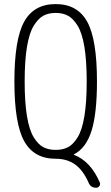

<svg xmlns="http://www.w3.org/2000/svg" viewBox="-20 -760 540 931"><path d="M310.1 -683.6Q285.2 -697.3 250 -697.3Q214.8 -697.3 189.9 -683.6Q165 -669.9 143.6 -635.3Q122.1 -600.6 110.8 -533.2Q99.6 -465.8 99.6 -364.7Q99.6 -263.7 110.8 -196.3Q122.1 -128.9 143.6 -94.2Q165 -59.6 189.9 -46.4Q214.8 -33.2 250 -33.2Q285.2 -33.2 310.1 -46.4Q335 -59.6 356.4 -94.2Q377.9 -128.9 389.2 -196.3Q400.4 -263.7 400.4 -364.7Q400.4 -465.8 389.2 -533.2Q377.9 -600.6 356.4 -635.3Q335 -669.9 310.1 -683.6ZM250 9.8Q144.5 9.8 97.2 -75.7Q49.8 -161.1 49.8 -365.2Q49.8 -569.3 97.2 -654.8Q144.5 -740.2 250 -740.2Q355.5 -740.2 402.8 -654.8Q450.2 -569.3 450.2 -365.2Q450.2 -209 423.8 -125.5Q397.5 -42 338.9 -11.7Q337.9 -11.7 337.9 -10.7Q337.9 -8.8 339.8 -8.8Q419.9 22.5 463.9 125Q467.8 133.8 461.9 142.1Q456.1 150.4 446.3 150.4Q418.9 150.4 409.2 125Q382.8 65.4 344.2 37.6Q305.7 9.8 250 9.8Z"/></svg>

Font: Rounded Mgen+ 1mn light
Style: Regular
Weight: 200
Designer: [Source Han Sans]
Ryoko NISHIZUKA  (kana & ideographs); Paul D. Hunt (Latin, Greek & Cyrillic); Wenlong ZHANG  (bopomofo
Version: Version 1.059.20150602